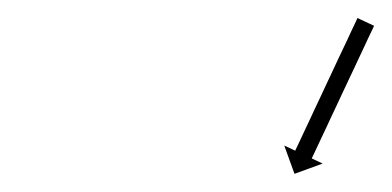

<svg xmlns="http://www.w3.org/2000/svg" viewBox="-20 -579 429 210"><path d="M388.4 -549.1C388.6 -549.7 388.9 -550.2 389.1 -550.8L371 -559.3C370.8 -558.7 370.5 -558.2 370.2 -557.6C369.5 -556.1 368.8 -554.6 368.1 -553C367 -550.7 365.8 -548.3 364.7 -545.9C363.3 -542.8 361.8 -539.7 360.4 -536.6C358.6 -532.9 356.9 -529.3 355.2 -525.6C353.3 -521.5 351.4 -517.4 349.4 -513.4C347.4 -509 345.3 -504.6 343.3 -500.3C341.2 -495.7 339.1 -491.2 336.9 -486.7C334.8 -482.2 332.7 -477.7 330.6 -473.2C328.5 -468.8 326.5 -464.4 324.4 -460.1C322.5 -456 320.6 -451.9 318.7 -447.8C316.9 -444.2 315.2 -440.5 313.5 -436.8C312.1 -433.7 310.6 -430.7 309.2 -427.6C308 -425.2 306.9 -422.8 305.8 -420.4C305.1 -418.9 304.3 -417.3 303.6 -415.8C303.4 -415.3 303.1 -414.7 302.9 -414.2L290.9 -419.8L302.1 -388.9L332.9 -400.1L321 -405.7C321.2 -406.2 321.5 -406.8 321.7 -407.3C322.4 -408.8 323.2 -410.4 323.9 -411.9C325 -414.3 326.1 -416.7 327.3 -419.1C328.7 -422.1 330.2 -425.2 331.6 -428.3C333.3 -432 335.1 -435.7 336.8 -439.3C338.7 -443.4 340.6 -447.5 342.5 -451.6C344.6 -455.9 346.6 -460.3 348.7 -464.7C350.8 -469.2 352.9 -473.7 355 -478.2C357.2 -482.7 359.3 -487.2 361.4 -491.8C363.4 -496.1 365.5 -500.5 367.6 -504.9C369.5 -508.9 371.4 -513 373.3 -517.1C375 -520.8 376.7 -524.4 378.5 -528.1C379.9 -531.2 381.4 -534.3 382.8 -537.4C383.9 -539.8 385.1 -542.2 386.2 -544.5C386.9 -546.1 387.6 -547.6 388.4 -549.1Z"/></svg>

Font: FRB American Cursive Just Arrows Medium
Style: Italic
Weight: 500
Italic angle: -25°
Version: Version 2.0;Modular Font Editor K font №1